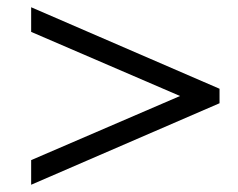

<svg xmlns="http://www.w3.org/2000/svg" viewBox="-20 -600 656 530"><path d="M66 -90V-158L477 -335L66 -512V-580L586 -355V-315Z"/></svg>

Font: El Messiri Medium
Style: Regular
Weight: 500
Designer: Mohamed Gaber
Foundry: Kief Type Foundry
Version: Version 2.020; ttfautohint (v1.8.3)